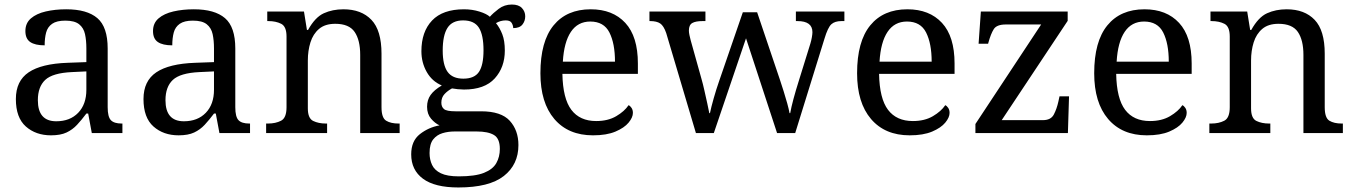

<svg xmlns="http://www.w3.org/2000/svg" viewBox="-20 -587 5972 847"><path d="M205 10Q138 10 94 -29Q50 -68 50 -150Q50 -230 106.5 -268Q163 -306 278 -310L361 -313V-373Q361 -409 355 -436.5Q349 -464 329 -480Q309 -496 268 -496Q230 -496 210 -482Q190 -468 183.5 -443.5Q177 -419 177 -387Q135 -387 113.5 -401.5Q92 -416 92 -450Q92 -485 116.5 -506Q141 -527 182 -536.5Q223 -546 272 -546Q364 -546 409.5 -507Q455 -468 455 -373V-114Q455 -72 469 -57Q483 -42 517 -42H520V0H385L369 -86H361Q340 -58 320 -36.5Q300 -15 273.5 -2.5Q247 10 205 10ZM228 -52Q289 -52 325 -89.5Q361 -127 361 -191V-272L297 -269Q212 -265 179.5 -234.5Q147 -204 147 -145Q147 -52 228 -52Z M768 10Q701 10 657 -29Q613 -68 613 -150Q613 -230 669.5 -268Q726 -306 841 -310L924 -313V-373Q924 -409 918 -436.5Q912 -464 892 -480Q872 -496 831 -496Q793 -496 773 -482Q753 -468 746.5 -443.5Q740 -419 740 -387Q698 -387 676.5 -401.5Q655 -416 655 -450Q655 -485 679.5 -506Q704 -527 745 -536.5Q786 -546 835 -546Q927 -546 972.5 -507Q1018 -468 1018 -373V-114Q1018 -72 1032 -57Q1046 -42 1080 -42H1083V0H948L932 -86H924Q903 -58 883 -36.5Q863 -15 836.5 -2.5Q810 10 768 10ZM791 -52Q852 -52 888 -89.5Q924 -127 924 -191V-272L860 -269Q775 -265 742.5 -234.5Q710 -204 710 -145Q710 -52 791 -52Z M1154 0V-42H1162Q1196 -42 1220 -54.5Q1244 -67 1244 -114V-426Q1244 -470 1220.5 -482Q1197 -494 1164 -494H1159V-536H1321L1334 -455H1339Q1370 -511 1408.5 -528.5Q1447 -546 1495 -546Q1574 -546 1618.5 -499.5Q1663 -453 1663 -350V-114Q1663 -67 1683.5 -54.5Q1704 -42 1738 -42H1743V0H1569V-345Q1569 -410 1544.5 -446Q1520 -482 1459 -482Q1414 -482 1387.5 -459.5Q1361 -437 1349.5 -400Q1338 -363 1338 -320V-109Q1338 -65 1361.5 -53.5Q1385 -42 1418 -42H1423V0Z M2002 240Q1898 240 1846 201.5Q1794 163 1794 94Q1794 35 1832 5Q1870 -25 1919 -34Q1899 -43 1881.5 -63.5Q1864 -84 1864 -116Q1864 -146 1879.5 -168Q1895 -190 1929 -210Q1886 -228 1862.5 -269.5Q1839 -311 1839 -361Q1839 -447 1886 -496.5Q1933 -546 2027 -546Q2063 -546 2095 -536Q2127 -526 2141 -513Q2155 -529 2180 -548Q2205 -567 2238 -567Q2268 -567 2282.5 -551.5Q2297 -536 2297 -515Q2297 -494 2284.5 -478.5Q2272 -463 2244 -463Q2244 -474 2237.5 -485.5Q2231 -497 2211 -497Q2188 -497 2168 -485Q2185 -464 2196 -435.5Q2207 -407 2207 -364Q2207 -290 2162.5 -241Q2118 -192 2027 -192Q2015 -192 1999.5 -193.5Q1984 -195 1974 -197Q1955 -187 1941 -172Q1927 -157 1927 -134Q1927 -116 1938.5 -106Q1950 -96 1989 -96H2102Q2191 -96 2229 -54Q2267 -12 2267 53Q2267 139 2202.5 189.5Q2138 240 2002 240ZM2024 -240Q2073 -240 2093 -270Q2113 -300 2113 -365Q2113 -433 2092.5 -465Q2072 -497 2023 -497Q1975 -497 1954 -464Q1933 -431 1933 -364Q1933 -300 1954.5 -270Q1976 -240 2024 -240ZM2004 191Q2076 191 2115 175.5Q2154 160 2169.5 132.5Q2185 105 2185 70Q2185 24 2159 8.5Q2133 -7 2083 -7H1985Q1957 -7 1932 0.5Q1907 8 1891 28Q1875 48 1875 88Q1875 117 1886 140.5Q1897 164 1925 177.5Q1953 191 2004 191Z M2596 10Q2487 10 2425.5 -62Q2364 -134 2364 -264Q2364 -404 2422 -475Q2480 -546 2586 -546Q2683 -546 2738.5 -486Q2794 -426 2794 -307V-261H2461Q2463 -152 2500.5 -102.5Q2538 -53 2610 -53Q2662 -53 2698.5 -74.5Q2735 -96 2753 -123Q2760 -120 2766 -111Q2772 -102 2772 -89Q2772 -69 2753 -46Q2734 -23 2695 -6.5Q2656 10 2596 10ZM2693 -315Q2693 -395 2668.5 -443.5Q2644 -492 2584 -492Q2529 -492 2498.5 -446.5Q2468 -401 2463 -315Z M2919 -441Q2908 -473 2892.5 -483.5Q2877 -494 2848 -494H2845V-536H3092V-494H3079Q3049 -494 3034 -485.5Q3019 -477 3019 -452Q3019 -444 3021.5 -432Q3024 -420 3027 -409L3074 -241Q3081 -217 3087.5 -187.5Q3094 -158 3100 -131.5Q3106 -105 3109 -88H3112Q3117 -113 3128.5 -153.5Q3140 -194 3153 -231L3257 -533H3320L3420 -237Q3428 -213 3437 -184.5Q3446 -156 3453 -130.5Q3460 -105 3463 -88H3466Q3475 -139 3505 -234L3555 -395Q3559 -408 3561.5 -422.5Q3564 -437 3564 -445Q3564 -494 3498 -494H3491V-536H3705V-494H3692Q3663 -494 3647.5 -480Q3632 -466 3617 -416L3488 0H3408L3271 -418L3129 0H3050Z M3993 10Q3884 10 3822.5 -62Q3761 -134 3761 -264Q3761 -404 3819 -475Q3877 -546 3983 -546Q4080 -546 4135.5 -486Q4191 -426 4191 -307V-261H3858Q3860 -152 3897.5 -102.5Q3935 -53 4007 -53Q4059 -53 4095.5 -74.5Q4132 -96 4150 -123Q4157 -120 4163 -111Q4169 -102 4169 -89Q4169 -69 4150 -46Q4131 -23 4092 -6.5Q4053 10 3993 10ZM4090 -315Q4090 -395 4065.5 -443.5Q4041 -492 3981 -492Q3926 -492 3895.5 -446.5Q3865 -401 3860 -315Z M4283 0V-40L4573 -479H4417Q4377 -479 4364 -458.5Q4351 -438 4340 -398L4339 -394H4297L4307 -536H4690V-495L4399 -57H4581Q4616 -57 4629 -82Q4642 -107 4649 -139L4654 -162H4696L4691 0Z M5039 10Q4930 10 4868.5 -62Q4807 -134 4807 -264Q4807 -404 4865 -475Q4923 -546 5029 -546Q5126 -546 5181.5 -486Q5237 -426 5237 -307V-261H4904Q4906 -152 4943.5 -102.5Q4981 -53 5053 -53Q5105 -53 5141.5 -74.5Q5178 -96 5196 -123Q5203 -120 5209 -111Q5215 -102 5215 -89Q5215 -69 5196 -46Q5177 -23 5138 -6.5Q5099 10 5039 10ZM5136 -315Q5136 -395 5111.5 -443.5Q5087 -492 5027 -492Q4972 -492 4941.5 -446.5Q4911 -401 4906 -315Z M5315 0V-42H5323Q5357 -42 5381 -54.5Q5405 -67 5405 -114V-426Q5405 -470 5381.5 -482Q5358 -494 5325 -494H5320V-536H5482L5495 -455H5500Q5531 -511 5569.5 -528.5Q5608 -546 5656 -546Q5735 -546 5779.5 -499.5Q5824 -453 5824 -350V-114Q5824 -67 5844.5 -54.5Q5865 -42 5899 -42H5904V0H5730V-345Q5730 -410 5705.5 -446Q5681 -482 5620 -482Q5575 -482 5548.5 -459.5Q5522 -437 5510.5 -400Q5499 -363 5499 -320V-109Q5499 -65 5522.5 -53.5Q5546 -42 5579 -42H5584V0Z"/></svg>

Font: Noto Serif Ahom
Style: Regular
Weight: 400
Designer: Monotype Design Team
Foundry: Monotype Imaging Inc.
Version: Version 2.007; ttfautohint (v1.8.4.7-5d5b)